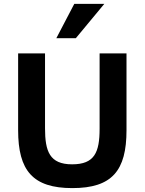

<svg xmlns="http://www.w3.org/2000/svg" viewBox="-20 -950 742 985"><path d="M350 -107C234.4 -107 211 -173.7 211 -292V-676H73V-282C73 -74.8 148.2 15 351 15C555.1 15 629 -74.6 629 -282V-676H491V-290C491 -167.9 464.8 -107 350 -107ZM369 -754 515 -930H361L269 -754Z"/></svg>

Font: Fog Sans
Style: Bold
Weight: 700
Foundry: Intel Corporation
Version: Version 1.00